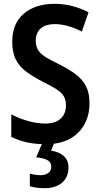

<svg xmlns="http://www.w3.org/2000/svg" viewBox="-20 -744 523 1004"><path d="M448 -204Q448 -109 388 -49.5Q328 10 219 10Q166 10 123.5 1Q81 -8 39 -28V-146Q81 -124 127.5 -111Q174 -98 217 -98Q269 -98 297 -123.5Q325 -149 325 -194Q325 -222 313 -241.5Q301 -261 273.5 -278.5Q246 -296 201 -318Q155 -342 119.5 -367.5Q84 -393 64 -430.5Q44 -468 44 -526Q44 -621 104.5 -672.5Q165 -724 266 -724Q315 -724 359.5 -712Q404 -700 443 -680L408 -579Q369 -599 333 -608.5Q297 -618 267 -618Q219 -618 193 -595Q167 -572 167 -532Q167 -501 180 -481Q193 -461 221 -444Q249 -427 293 -406Q342 -381 376.5 -355Q411 -329 429.5 -293.5Q448 -258 448 -204ZM338 132Q338 182 305 211Q272 240 214 240Q192 240 172 237.5Q152 235 136 230V164Q166 172 192 172Q217 172 232.5 160.5Q248 149 248 128Q248 104 227.5 93Q207 82 169 79L203 0H265L247 44Q287 49 312.5 71Q338 93 338 132Z"/></svg>

Font: Noto Sans Hebrew Condensed SemiBold
Style: Regular
Weight: 600
Width: 3
Designer: Ben Nathan
Foundry: Google LLC
Version: Version 3.001; ttfautohint (v1.8.4.7-5d5b)